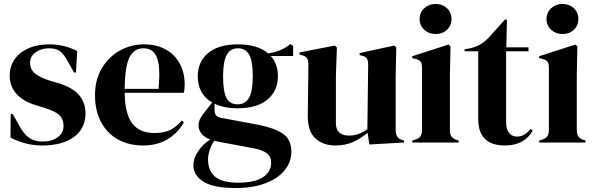

<svg xmlns="http://www.w3.org/2000/svg" viewBox="-20 -720 3002 970"><path d="M33 -25 34 -144H44L78 -84Q100 -43 127 -24Q154 -5 194 -5Q242 -5 271.5 -26.5Q301 -48 301 -84Q301 -118 279.5 -138.5Q258 -159 202 -176L160 -189Q98 -207 63.5 -245.5Q29 -284 29 -338Q29 -383 52.5 -418.5Q76 -454 121.5 -475Q167 -496 230 -496Q304 -496 370 -462L364 -354H354L319 -416Q299 -451 280 -463.5Q261 -476 226 -476Q189 -476 160.5 -456Q132 -436 132 -403Q132 -370 156 -349.5Q180 -329 233 -312L278 -299Q348 -277 380 -239Q412 -201 412 -146Q412 -72 354 -28.5Q296 15 193 15Q110 15 33 -25Z M899 -111 909 -102Q877 -46 825 -15.5Q773 15 703 15Q631 15 576 -15.5Q521 -46 490.5 -103.5Q460 -161 460 -239Q460 -318 495 -376Q530 -434 586.5 -465Q643 -496 707 -496Q771 -496 817.5 -470Q864 -444 888.5 -398Q913 -352 913 -294Q913 -266 908 -251H610Q611 -145 648 -96.5Q685 -48 760 -48Q808 -48 839 -63Q870 -78 899 -111ZM610 -271H781Q785 -323 785 -341Q785 -412 765.5 -444Q746 -476 704 -476Q658 -476 634.5 -431Q611 -386 610 -271Z M1461 -437H1348Q1384 -397 1384 -334Q1384 -261 1331 -217Q1278 -173 1181 -173Q1112 -173 1064 -196V-162Q1064 -131 1095 -125L1283 -90Q1365 -74 1408.5 -45Q1452 -16 1452 47Q1452 97 1419.5 138.5Q1387 180 1323 205Q1259 230 1170 230Q1058 230 1007.5 197.5Q957 165 957 116Q957 80 981 44Q1005 8 1042 -15Q1012 -27 997.5 -45.5Q983 -64 983 -87Q983 -105 992 -122Q1001 -139 1019 -160L1052 -202Q1016 -223 997.5 -256.5Q979 -290 979 -334Q979 -408 1031.5 -452Q1084 -496 1182 -496Q1281 -496 1335 -450Q1405 -461 1447 -498L1461 -488ZM1257 -336Q1257 -411 1239 -443.5Q1221 -476 1182 -476Q1144 -476 1125.5 -443Q1107 -410 1107 -334Q1107 -258 1124 -225.5Q1141 -193 1180 -193Q1220 -193 1238.5 -226.5Q1257 -260 1257 -336ZM1063 -9Q1049 10 1040 36Q1031 62 1031 84Q1031 144 1067.5 173.5Q1104 203 1183 203Q1265 203 1307.5 176Q1350 149 1350 100Q1350 72 1329 55Q1308 38 1260 29L1079 -5Q1069 -7 1063 -9Z M1535 -137 1538 -394Q1538 -416 1530.5 -426.5Q1523 -437 1505 -441L1493 -445V-455L1672 -490L1682 -480L1677 -338V-97Q1677 -66 1694.5 -50.5Q1712 -35 1742 -35Q1769 -35 1790.5 -43Q1812 -51 1836 -67L1840 -393Q1840 -415 1833 -425Q1826 -435 1807 -439L1797 -442V-452L1972 -490L1982 -480L1979 -338V-67Q1979 -44 1985.5 -32Q1992 -20 2011 -13L2021 -10V0L1846 10L1837 -49Q1800 -18 1761.5 -1.5Q1723 15 1675 15Q1611 15 1572.5 -21.5Q1534 -58 1535 -137Z M2100 -624Q2100 -657 2123.5 -678.5Q2147 -700 2181 -700Q2215 -700 2238 -678.5Q2261 -657 2261 -624Q2261 -591 2238 -569.5Q2215 -548 2181 -548Q2147 -548 2123.5 -569.5Q2100 -591 2100 -624ZM2063 -10 2077 -14Q2096 -20 2104 -31.5Q2112 -43 2112 -64V-210V-258V-377Q2112 -399 2104.5 -409Q2097 -419 2077 -423L2063 -426V-436L2246 -495L2256 -485L2253 -343V-210V-63Q2253 -42 2261 -30.5Q2269 -19 2287 -13L2297 -10V0H2063Z M2396 -119V-215V-461H2327V-471L2351 -475Q2382 -482 2404.5 -494.5Q2427 -507 2449 -530L2531 -621H2541L2538 -481H2650V-461H2537V-101Q2537 -67 2552 -48.5Q2567 -30 2592 -30Q2612 -30 2628 -39.5Q2644 -49 2661 -69L2671 -59Q2628 15 2531 15Q2396 15 2396 -119Z M2741 -624Q2741 -657 2764.5 -678.5Q2788 -700 2822 -700Q2856 -700 2879 -678.5Q2902 -657 2902 -624Q2902 -591 2879 -569.5Q2856 -548 2822 -548Q2788 -548 2764.5 -569.5Q2741 -591 2741 -624ZM2704 -10 2718 -14Q2737 -20 2745 -31.5Q2753 -43 2753 -64V-210V-258V-377Q2753 -399 2745.5 -409Q2738 -419 2718 -423L2704 -426V-436L2887 -495L2897 -485L2894 -343V-210V-63Q2894 -42 2902 -30.5Q2910 -19 2928 -13L2938 -10V0H2704Z"/></svg>

Font: DeepMind Serif Display
Style: Regular
Weight: 800
Designer: Frank Grießhammer / Modifications: Colophon Foundry
Foundry: Colophon Foundry
Version: Version 5.002